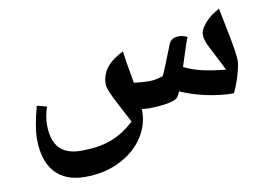

<svg xmlns="http://www.w3.org/2000/svg" viewBox="-70 -628 1201 856"><g transform="rotate(-10 530.5 -200.5)"><path d="M251 117C306 117 357 107 403 85C495 42 552 -39 552 -128V-137C563 -136 574 -135 585 -135C620 -135 649 -138 674 -143C698 -148 713 -155 718 -164L729 -186C795 -156 886 -135 968 -135C988 -173 1010 -246 1010 -277C1010 -295 1005 -330 995 -383C986 -427 977 -473 968 -518C918 -493 877 -448 877 -416C877 -389 892 -362 908 -332C923 -303 938 -274 952 -245C873 -253 816 -264 765 -290C784 -349 799 -397 808 -418C796 -425 783 -428 770 -428C747 -428 731 -419 724 -400C714 -376 705 -352 695 -327C683 -296 674 -275 668 -265C632 -254 623 -254 597 -254C580 -254 560 -256 537 -259C524 -331 516 -379 513 -405C444 -371 412 -329 412 -273C412 -246 451 -178 497 -90C426 -26 359 -1 254 -1C165 -1 123 -47 123 -142C123 -165 128 -192 137 -222L93 -233C76 -170 68 -122 68 -88C68 45 132 117 251 117Z"/></g></svg>

Font: Noto Naskh Arabic UI
Style: Bold
Weight: 700
Designer: Monotype Design Team, David Williams, Mohamad Dakak and Nizar Qandah
Foundry: Monotype Imaging Inc.
Version: Version 2.016